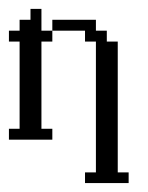

<svg xmlns="http://www.w3.org/2000/svg" viewBox="-20 -410 332 430"><path d="M170.4 0V-23.9H194.8V-316.9H170.4V-341.3H97.2V-365.7H194.8V-341.3H219.2V-316.9H243.7V-23.9H268.1V0ZM0 -97.2V-121.6H23.9V-316.9H0V-341.3H23.9V-365.7H48.3V-390.1H72.8V-341.3H97.2V-316.9H72.8V-121.6H97.2V-97.2Z"/></svg>

Font: FS Mondwest Regular
Style: Regular
Weight: 400
Designer: NZWStudios2024
Foundry: https://fontstruct.com
Version: Version 1.0